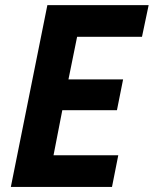

<svg xmlns="http://www.w3.org/2000/svg" viewBox="-20 -740 608 760"><path d="M167.5 -719.7H568.4L542 -594.2H285.2L251 -425.8H467.3L442.9 -303.7H226.6L191.9 -125.5H448.2L423.3 0H22.9Z"/></svg>

Font: Reddit Sans Fudge
Style: Bold
Weight: 700
Italic angle: -11.25°
Designer: Stephen Hutchings
Version: Version 1.013